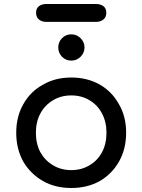

<svg xmlns="http://www.w3.org/2000/svg" viewBox="-20 -940 715 964"><path d="M337.9 3.9Q256.8 3.9 195.3 -31.2Q132.8 -67.4 96.7 -128.9Q61.5 -192.4 61.5 -273.4Q61.5 -355.5 97.7 -418Q132.8 -480.5 195.3 -514.6Q256.8 -550.8 337.9 -550.8Q418 -550.8 480.5 -515.6Q542 -480.5 577.1 -417Q613.3 -355.5 613.3 -273.4Q613.3 -192.4 578.1 -129.9Q543 -67.4 481.4 -31.2Q418.9 3.9 337.9 3.9ZM337.9 -85.9Q389.6 -85.9 429.7 -110.4Q469.7 -133.8 492.2 -175.8Q514.6 -217.8 514.6 -273.4Q514.6 -328.1 492.2 -370.1Q469.7 -413.1 429.7 -436.5Q389.6 -460.9 337.9 -460.9Q286.1 -460.9 246.1 -436.5Q206.1 -413.1 182.6 -370.1Q160.2 -328.1 160.2 -273.4Q160.2 -217.8 182.6 -175.8Q206.1 -133.8 246.1 -110.4Q286.1 -85.9 337.9 -85.9ZM337.9 -635.7Q310.5 -635.7 291 -655.3Q272.5 -674.8 272.5 -702.1Q272.5 -728.5 291 -748Q310.5 -767.6 337.9 -767.6Q365.2 -767.6 384.8 -748Q404.3 -728.5 404.3 -702.1Q404.3 -674.8 384.8 -655.3Q365.2 -635.7 337.9 -635.7ZM211.9 -830.1Q190.4 -830.1 175.8 -841.8Q161.1 -853.5 161.1 -876Q161.1 -898.4 175.8 -909.2Q190.4 -919.9 211.9 -919.9Q294.9 -919.9 461.9 -919.9Q484.4 -919.9 499 -909.2Q513.7 -898.4 513.7 -876Q513.7 -853.5 499 -841.8Q484.4 -830.1 461.9 -830.1Q378.9 -830.1 211.9 -830.1Z"/></svg>

Font: Abed
Style: Bold
Weight: 700
Designer: Johan Aakerlund
Version: Version 3.105